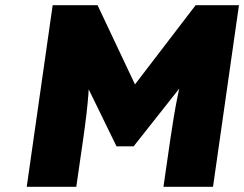

<svg xmlns="http://www.w3.org/2000/svg" viewBox="-20 -720 941 740"><path d="M83 0 183 -700H356L552 -285L417 -286L734 -700H901L801 0H610L637 -187Q650 -277 664.5 -349Q679 -421 700 -492L714 -433L495 -156H429L294 -433L324 -492Q326 -425 320.5 -354.5Q315 -284 301 -187L274 0Z"/></svg>

Font: Lexend ExtBd
Style: Italic
Weight: 800
Italic angle: -8.13011°
Designer: Bonnie Shaver-Troup, Thomas Jockin
Foundry: Lexend
Version: Version 1.007